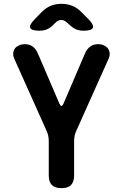

<svg xmlns="http://www.w3.org/2000/svg" viewBox="-20 -970 640 1000"><path d="M300 10Q266 10 250 -6.5Q234 -23 234 -56V-235Q234 -250 231 -263.5Q228 -277 222 -290L54 -665Q47 -681 49 -695Q51 -709 58.5 -718.5Q66 -728 79.5 -734Q93 -740 108 -740Q132 -740 149 -728.5Q166 -717 178 -690L289 -431Q295 -418 300 -418Q305 -418 311 -431L422 -690Q434 -717 451 -728.5Q468 -740 492 -740Q507 -740 520.5 -734Q534 -728 541.5 -718.5Q549 -709 551 -695Q553 -681 546 -665L378 -290Q372 -277 369 -263.5Q366 -250 366 -235V-56Q366 -23 350 -6.5Q334 10 300 10ZM186 -810Q144 -810 137.5 -825Q131 -840 161 -870L196 -906Q218 -929 243.5 -939.5Q269 -950 300 -950Q331 -950 357 -939.5Q383 -929 405 -906L441 -870Q470 -840 463.5 -825Q457 -810 415 -810Q394 -810 377 -817Q360 -824 344 -839L333 -849Q316 -866 299 -866Q282 -866 266 -849L257 -840Q242 -825 225 -817.5Q208 -810 186 -810Z"/></svg>

Font: Maple Mono NL
Style: Bold
Weight: 700
Monospace: yes
Designer: subframe7536
Version: Version 7.000